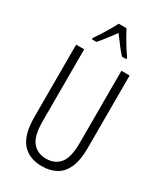

<svg xmlns="http://www.w3.org/2000/svg" viewBox="-233 -1036 970 1135"><g transform="rotate(30 252.0 -468.5)"><path d="M435 -221Q435 -136 412.5 -85.5Q390 -35 349 -12.5Q308 10 253 10Q164 10 117 -45.5Q70 -101 70 -220V-714H125V-222Q125 -124 158.5 -82.5Q192 -41 253 -41Q311 -41 345 -81Q379 -121 379 -222V-714H435ZM279 -947Q291 -924 308 -894.5Q325 -865 342 -838.5Q359 -812 370 -797V-788H340Q319 -811 296.5 -840.5Q274 -870 253 -899Q232 -872 208.5 -840.5Q185 -809 166 -788H135V-797Q149 -817 166 -843.5Q183 -870 199 -897.5Q215 -925 226 -947Z"/></g></svg>

Font: Noto Sans Thai ExtCond Light
Style: Regular
Weight: 300
Width: 2
Designer: Monotype Design Team
Foundry: Monotype Imaging Inc.
Version: Version 2.002; ttfautohint (v1.8.4.7-5d5b)